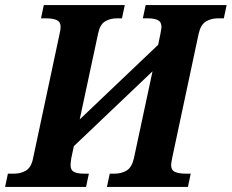

<svg xmlns="http://www.w3.org/2000/svg" viewBox="-54 -734 910 754"><path d="M-34 0 -23 -52H1Q28 -52 48.5 -64.5Q69 -77 76 -113L180 -601Q182 -609 183 -616Q184 -623 184 -629Q184 -648 169 -655Q154 -662 126 -662H107L118 -714H436L425 -662H406Q378 -662 358 -649.5Q338 -637 331 -601L259 -265L567 -558L576 -601Q577 -609 578.5 -616Q580 -623 580 -628Q580 -648 566 -655Q552 -662 526 -662H507L518 -714H836L825 -662H802Q775 -662 754.5 -649.5Q734 -637 726 -601L622 -113Q621 -106 619.5 -98.5Q618 -91 618 -86Q618 -66 633 -59Q648 -52 677 -52H695L684 0H366L377 -52H396Q423 -52 443.5 -64.5Q464 -77 472 -113L545 -454L236 -160L226 -113Q225 -105 224 -98Q223 -91 223 -86Q223 -66 236.5 -59Q250 -52 277 -52H295L284 0Z"/></svg>

Font: Noto Serif SemiCondensed
Style: Bold Italic
Weight: 700
Width: 4
Italic angle: -12°
Designer: Monotype Design Team
Foundry: Monotype Imaging Inc.
Version: Version 2.014